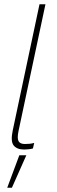

<svg xmlns="http://www.w3.org/2000/svg" viewBox="-20 -694 269 904"><path d="M93 10Q60 10 44.5 -9Q29 -28 40 -80L166 -674H194L67 -76Q60 -42 67.5 -29Q75 -16 97 -16Q108 -16 119 -17Q130 -18 141 -21L135 5Q125 8 112.5 9Q100 10 93 10ZM14 190 71 37H104L36 190Z"/></svg>

Font: Kanit Thin
Style: Italic
Weight: 250
Italic angle: -12°
Designer: Katatrad Team
Foundry: CadsonDemak
Version: Version 2.000; ttfautohint (v1.8.3)